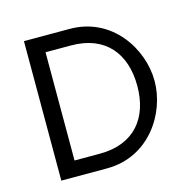

<svg xmlns="http://www.w3.org/2000/svg" viewBox="-83 -637 710 694"><g transform="rotate(-15 272.0 -290.0)"><path d="M64 -29H235C394 -29 483 -170 483 -290C483 -410 394 -551 235 -551H64ZM129 -87V-492H224C353 -492 418 -410 418 -289C418 -169 353 -87 224 -87Z"/></g></svg>

Font: Charger Static
Style: Regular
Weight: 1000
Designer: Jasper
Foundry: KineticPlasma Fonts/Cannot Into Space Fonts
Version: Version 1.1